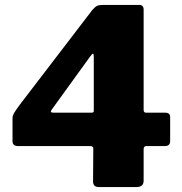

<svg xmlns="http://www.w3.org/2000/svg" viewBox="-20 -762 743 782"><path d="M355 -720Q367 -734 375 -738Q383 -742 401 -742H547Q565 -742 565 -723V-314Q565 -303 575 -303H653Q673 -303 673 -285V-187Q673 -167 651 -167H576Q565 -167 565 -154V-26Q565 0 535 0H383Q359 0 359 -23L360 -157Q360 -167 347 -167H54Q31 -167 31 -187V-281Q31 -291 38.5 -303.5Q46 -316 61 -336L355 -720ZM353 -303Q362 -303 362 -310V-529Q362 -543 359 -543.5Q356 -544 348 -533L191 -316Q181 -303 198 -303Z"/></svg>

Font: Libre Franklin Thin ExtraBold
Style: Regular
Weight: 800
Version: Version 3.000